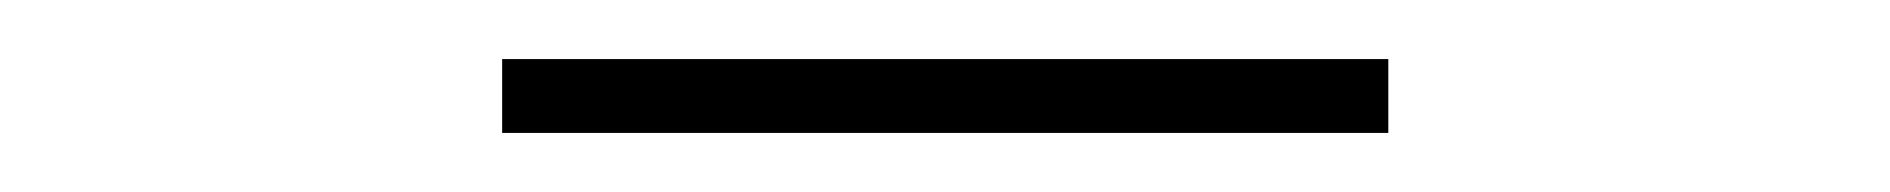

<svg xmlns="http://www.w3.org/2000/svg" viewBox="-20 -310 640 65"><path d="M150 -265V-290H450V-265Z"/></svg>

Font: Noto Sans Mono Thin
Style: Regular
Weight: 100
Designer: Monotype Design Team
Foundry: Monotype Imaging Inc.
Version: Version 2.014